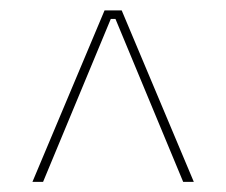

<svg xmlns="http://www.w3.org/2000/svg" viewBox="-20 -659 436 370"><path d="M181.5 -639H214.5L353.5 -308.5H333L202.5 -622.5H193.5L63 -308.5H42.5Z"/></svg>

Font: Anek Bangla Thin
Style: Regular
Weight: 250
Designer: Sulekha Rajkumar (Bangla), Yesha Goshar (Latin)
Foundry: Ek Type
Version: Version 1.003